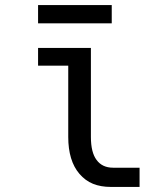

<svg xmlns="http://www.w3.org/2000/svg" viewBox="-20 -737 642 761"><path d="M422.9 -644.5V-716.8H130.9V-644.5ZM533.2 -72.3H428.2Q385.3 -72.3 362.8 -103Q340.3 -132.8 340.3 -194.3V-546.9H130.9V-476.6H250.5V-194.3Q250.5 -99.6 294.9 -47.9Q317.9 -21 348.6 -8.5Q379.4 3.9 419.4 3.9H533.2Z"/></svg>

Font: Hack Dev
Style: Regular
Weight: 400
Designer: Christopher Simpkins
Foundry: Christopher Simpkins
Version: Version 2.0315